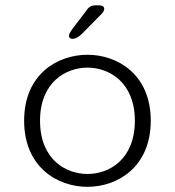

<svg xmlns="http://www.w3.org/2000/svg" viewBox="-20 -694 659 724"><path d="M253.5 -547.5C264 -547.5 276 -553.5 290 -567.5L361.5 -640C370.5 -648.5 373 -655.5 373 -661C373 -669.5 365 -674 353.5 -674H344C323.5 -674 315 -669 303 -650.5L254.5 -587C244.5 -573 240 -564.5 240 -558.5C240 -550 248 -547.5 253.5 -547.5ZM310 10.5C423 10.5 548.5 -64 548.5 -239C548.5 -413.5 423 -487.5 310 -487.5C196 -487.5 71 -413.5 71 -239C71 -64 196 10.5 310 10.5ZM310 -38C228.5 -38 131 -92 131 -239C131 -384 228.5 -439 310 -439C391 -439 488.5 -384 488.5 -239C488.5 -92 391 -38 310 -38Z"/></svg>

Font: RTM Light Light
Style: Regular
Weight: 300
Designer: after Tyler Finck
Foundry: An Endless Supply
Version: Version 1.000;Glyphs 3.2.1 (3258)